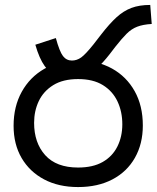

<svg xmlns="http://www.w3.org/2000/svg" viewBox="-20 -745 634 777"><path d="M265 -425Q236 -425 209.5 -436Q183 -447 161 -477.5Q139 -508 123 -564L206 -591Q221 -536 235 -518Q249 -500 271 -500Q291 -500 308.5 -512.5Q326 -525 358 -565L389 -605Q423 -649 451.5 -675Q480 -701 512 -713Q544 -725 588 -725L594 -648Q559 -646 535.5 -637Q512 -628 492.5 -608.5Q473 -589 447 -556L424 -526Q396 -490 371 -468Q346 -446 320.5 -435.5Q295 -425 265 -425ZM35 -236Q35 -314 68 -373.5Q101 -433 159.5 -466.5Q218 -500 296 -500Q375 -500 433.5 -467.5Q492 -435 525 -376Q558 -317 558 -237Q558 -163 526 -106.5Q494 -50 435 -19Q376 12 296 12Q217 12 158.5 -19Q100 -50 67.5 -105.5Q35 -161 35 -236ZM118 -248Q118 -167 163 -117Q208 -67 296 -67Q356 -67 395.5 -89.5Q435 -112 455 -152Q475 -192 475 -242Q475 -293 455.5 -334.5Q436 -376 396.5 -400.5Q357 -425 296 -425Q235 -425 195.5 -400.5Q156 -376 137 -336Q118 -296 118 -248Z"/></svg>

Font: utelugu05
Style: Book
Weight: 400
Designer: Jelle Bosma - Monotype Design Team
Foundry: Monotype Imaging Inc.
Version: Version 2.003